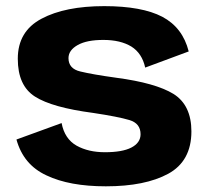

<svg xmlns="http://www.w3.org/2000/svg" viewBox="-20 -618 699 642"><path d="M334 5C421.5 5 491 -9 542.5 -37C594 -65 620 -112.5 620 -178.5C620 -237 600 -279 560 -304C520 -328.5 456 -346.5 369 -358C315 -365.5 275 -372.5 248.5 -379C222.5 -385 209 -400 209 -423.5C209 -441.5 219.5 -456 240 -467.5C260.5 -479 289 -484.5 325.5 -484.5C364 -484.5 395 -477 419 -462.5C443 -447.5 458.5 -424 465.5 -392L611 -446C597.5 -499.5 568 -538 522.5 -562C477.5 -585.5 412.5 -597.5 328.5 -597.5C241.5 -597.5 171.5 -583.5 119 -555.5C66 -527.5 39.5 -483 39.5 -421.5C39.5 -361.5 58.5 -319.5 97 -295C135.5 -270.5 200 -252.5 291 -240.5C347.5 -232 388 -224 413 -216.5C437.5 -209 450 -193.5 450 -169C450 -150 439.5 -135 419 -124.5C398.5 -114 369 -109 331 -109C294.5 -109 263 -116 236 -131C209.5 -146 192.5 -171.5 186 -206.5L35 -151.5C50.5 -95.5 83.5 -55.5 135.5 -31.5C187 -7 253 5 334 5Z"/></svg>

Font: Anybody
Style: Bold
Weight: 700
Designer: Tyler Finck
Foundry: Etcetera Type Company
Version: Version 1.110